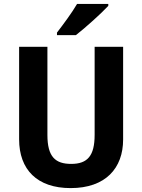

<svg xmlns="http://www.w3.org/2000/svg" viewBox="-20 -1047 728 984"><path d="M535 -1017V-1027H375C349 -982 305 -923 272 -880V-867H369C418 -905 501 -980 535 -1017ZM611 -332V-807H465V-356C465 -249 429 -207 345 -207C264 -207 223 -243 223 -355V-807H78V-333C78 -178 170 -83 342 -83C521 -83 611 -185 611 -332Z"/></svg>

Font: Noto Sans Kannada UI SemiCondensed
Style: Bold
Weight: 700
Width: 4
Designer: Jelle Bosma - Monotype Design Team
Foundry: Monotype Imaging Inc.
Version: Version 2.005